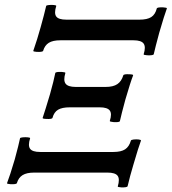

<svg xmlns="http://www.w3.org/2000/svg" viewBox="-20 -725 715 800"><path d="M620.6 -499Q618.7 -493.7 593.8 -494.6Q577.6 -495.6 578.6 -499Q588.4 -529.8 578.4 -543.5Q568.4 -557.1 536.6 -557.1H231.4Q200.2 -557.1 183.3 -546.6Q166.5 -536.1 159.7 -513.2Q157.7 -507.8 133.3 -508.8Q117.7 -509.8 118.7 -513.2Q135.7 -562 149.4 -611.8Q164.1 -664.1 172.4 -700.2Q173.3 -703.1 184.1 -704.1Q194.8 -705.1 204.8 -704.1Q214.8 -703.1 214.4 -700.2Q204.6 -669.4 214.4 -656.2Q224.1 -643.1 256.3 -643.1H561.5Q593.3 -643.1 610.1 -653.8Q627 -664.6 633.3 -689.9Q635.3 -695.3 660.2 -694.3Q676.3 -693.4 675.3 -689.9Q665 -662.6 643.6 -588.9Q627 -527.8 620.6 -499ZM479.5 -220.2Q477.5 -214.8 452.6 -216.3Q436.5 -217.8 437.5 -221.2Q447.3 -251.5 437.3 -264.6Q427.2 -277.8 395.5 -277.8H270.5Q238.8 -277.8 221.9 -267.8Q205.1 -257.8 198.7 -233.9Q196.8 -228 172.4 -229.5Q156.2 -230 157.7 -233.9Q168 -264.2 188.5 -333Q204.1 -388.7 210.4 -420.9Q212.4 -426.3 237.3 -425.3Q253.4 -424.3 252.4 -420.9Q243.2 -390.1 253.2 -376.5Q263.2 -362.8 295.4 -362.8H420.4Q451.7 -362.8 469 -374.5Q486.3 -386.2 493.7 -411.1Q495.6 -417 520 -415.5Q536.1 -415 534.7 -411.1Q523.4 -382.3 502.4 -310.1Q485.8 -249 479.5 -220.2ZM511.7 50.8Q509.8 56.6 484.9 55.7Q469.7 54.7 470.7 51.8Q480 20.5 470 7.3Q460 -5.9 427.7 -5.9H122.6Q91.3 -5.9 74.2 4.6Q57.1 15.1 50.3 38.1Q48.3 43.5 23.9 42.5Q8.3 41.5 9.3 38.1Q21 8.3 41.5 -61Q58.6 -124 63.5 -148.9Q64.5 -151.9 75.2 -152.8Q85.9 -153.8 95.9 -152.8Q106 -151.9 105.5 -148.9Q95.7 -118.2 105.5 -105Q115.2 -91.8 147.5 -91.8H452.6Q484.4 -91.8 501.2 -102.8Q518.1 -113.8 525.4 -139.2Q526.4 -142.6 537.1 -143.8Q547.9 -145 557.9 -143.8Q567.9 -142.6 567.4 -139.2Q558.1 -115.2 535.6 -38.1Q521.5 8.8 511.7 50.8Z"/></svg>

Font: Junicode SmCond Medium
Style: Italic
Weight: 500
Width: 4
Italic angle: -11°
Designer: Peter S. Baker
Version: Version 2.206